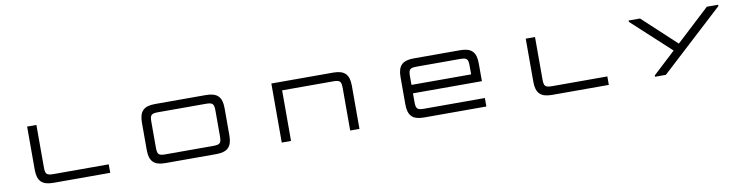

<svg xmlns="http://www.w3.org/2000/svg" viewBox="-18 -1471 8706 2241"><g transform="rotate(-10 4335.0 -350.0)"><path d="M298 -700V-188.5C298 -54.5 352.5 0 486.5 0H1159.5V-100.5H507.5C423.5 -100.5 408 -115.5 408 -200V-700Z M2416.5 -700H1813.5C1679.5 -700 1625.5 -645.5 1625.5 -511.5V-188.5C1625.5 -54.5 1679.5 0 1813.5 0H2416.5C2550.5 0 2605 -54.5 2605 -188.5V-511.5C2605 -645.5 2550.5 -700 2416.5 -700ZM1735.5 -200V-500C1735.5 -584.5 1750.5 -599.5 1835 -599.5H2395.5C2479.5 -599.5 2495 -584.5 2495 -500V-200C2495 -115.5 2479.5 -100.5 2395.5 -100.5H1835C1750.5 -100.5 1735.5 -115.5 1735.5 -200Z M3192.5 -700V0H3302.5V-599.5H3904C3988.5 -599.5 4003.5 -584.5 4003.5 -500V0H4113.5V-511.5C4113.5 -645.5 4059 -700 3925.5 -700Z M5429.5 -700H4878.5C4744.5 -700 4690.5 -645.5 4690.5 -511.5V-188.5C4690.5 -54.5 4744.5 0 4878.5 0H5617.5V-100.5H4900C4815.5 -100.5 4800.5 -115.5 4800.5 -200V-300H5617.5V-511.5C5617.5 -645.5 5563.5 -700 5429.5 -700ZM4800.5 -400V-500C4800.5 -584.5 4815.5 -599.5 4900 -599.5H5408C5492.5 -599.5 5507.5 -584.5 5507.5 -500V-400Z M6207.5 -700V-188.5C6207.5 -54.5 6262 0 6396 0H7069V-100.5H6417C6333 -100.5 6317.5 -115.5 6317.5 -200V-700Z M7562 -700H7427V-684L7883.5 -263.5L7616.5 -16V0H7745L8488 -684V-700H8354L7957.5 -332.5Z"/></g></svg>

Font: Melete
Style: Regular
Weight: 400
Width: 6
Designer: Sora Sagano
Foundry: DOT COLON
Version: Version 0.200;FEAKit 1.0